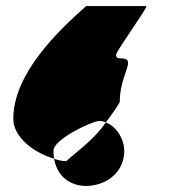

<svg xmlns="http://www.w3.org/2000/svg" viewBox="-20 -722 580 635"><path d="M24 -329C24 -267 94 -216 159 -197C157 -205 157 -215 157 -224C157 -262 286 -322 308 -322C316 -322 324 -320 330 -317C344 -337 362 -359 376 -384C376 -480 436 -529 379 -529C368 -529 364 -531 364 -542C364 -552 472 -702 464 -702H265C175 -622 24 -480 24 -329ZM159 -197C169 -137 214 -107 265 -107C324 -107 391 -146 391 -224C391 -256 370 -302 330 -317C290 -259 234 -221 199 -189C186 -189 173 -192 159 -197Z"/></svg>

Font: Ampere
Style: SCSuCnd
Weight: 400
Version: Version 1